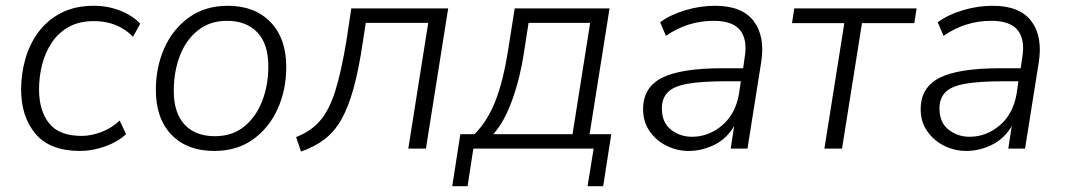

<svg xmlns="http://www.w3.org/2000/svg" viewBox="-20 -514 3685 664"><path d="M257 8Q153 8 103 -51Q53 -110 53 -205Q53 -258 67.5 -309.5Q82 -361 112.5 -402.5Q143 -444 191 -469Q239 -494 305 -494Q353 -494 396 -477Q439 -460 465 -432L440 -387Q387 -441 305 -441Q254 -441 218 -421Q182 -401 159 -366.5Q136 -332 125.5 -290Q115 -248 115 -205Q115 -132 149.5 -88Q184 -44 263 -44Q294 -44 329.5 -57Q365 -70 394 -97L416 -50Q387 -23 343 -7.5Q299 8 257 8Z M721 8Q627 8 573 -48Q519 -104 519 -203Q519 -282 548.5 -348Q578 -414 634 -454Q690 -494 768 -494Q861 -494 915.5 -437.5Q970 -381 970 -283Q970 -203 940 -137Q910 -71 854.5 -31.5Q799 8 721 8ZM723 -43Q783 -43 824 -76Q865 -109 886.5 -164Q908 -219 908 -285Q908 -362 870 -402Q832 -442 765 -442Q706 -442 664.5 -409Q623 -376 602 -321Q581 -266 581 -200Q581 -123 618.5 -83Q656 -43 723 -43Z M1021 10 1004 -40Q1054 -59 1086 -95.5Q1118 -132 1139 -198Q1160 -264 1178 -373L1195 -485H1530L1453 0H1392L1461 -435H1245L1235 -370Q1221 -275 1203 -209.5Q1185 -144 1161 -101.5Q1137 -59 1102.5 -32.5Q1068 -6 1021 10Z M1544 130 1572 -50H1621Q1667 -96 1694 -166.5Q1721 -237 1737 -339L1760 -485H2088L2019 -50H2094L2066 130H2012L2033 0H1617L1597 130ZM1686 -50H1960L2021 -435H1808L1792 -332Q1779 -245 1751.5 -168.5Q1724 -92 1686 -50Z M2362 8Q2321 8 2285 -10Q2249 -28 2226.5 -60.5Q2204 -93 2204 -136Q2204 -212 2269.5 -245Q2335 -278 2479 -278H2550L2555 -313Q2566 -376 2540 -409Q2514 -442 2448 -442Q2358 -442 2283 -390L2263 -437Q2298 -463 2349.5 -478.5Q2401 -494 2453 -494Q2547 -494 2587 -440.5Q2627 -387 2612 -296L2565 0H2507L2519 -78Q2493 -34 2450 -13Q2407 8 2362 8ZM2373 -41Q2431 -41 2477.5 -80.5Q2524 -120 2536 -191L2542 -233H2493Q2408 -233 2359 -224.5Q2310 -216 2289.5 -195Q2269 -174 2269 -139Q2269 -90 2300.5 -65.5Q2332 -41 2373 -41Z M2831 0 2900 -434H2719L2727 -485H3150L3142 -434H2961L2892 0Z M3322 8Q3281 8 3245 -10Q3209 -28 3186.5 -60.5Q3164 -93 3164 -136Q3164 -212 3229.5 -245Q3295 -278 3439 -278H3510L3515 -313Q3526 -376 3500 -409Q3474 -442 3408 -442Q3318 -442 3243 -390L3223 -437Q3258 -463 3309.5 -478.5Q3361 -494 3413 -494Q3507 -494 3547 -440.5Q3587 -387 3572 -296L3525 0H3467L3479 -78Q3453 -34 3410 -13Q3367 8 3322 8ZM3333 -41Q3391 -41 3437.5 -80.5Q3484 -120 3496 -191L3502 -233H3453Q3368 -233 3319 -224.5Q3270 -216 3249.5 -195Q3229 -174 3229 -139Q3229 -90 3260.5 -65.5Q3292 -41 3333 -41Z"/></svg>

Font: Nunito Sans Light
Style: Italic
Weight: 300
Italic angle: -9°
Designer: Vernon Adams
Foundry: Vernon Adams
Version: Version 3.006; ttfautohint (v1.8.3)